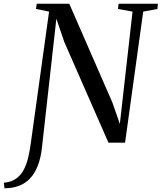

<svg xmlns="http://www.w3.org/2000/svg" viewBox="-108 -763 864 1027"><path d="M-84 244 -87.5 214.5Q-48.5 211 -22.8 193Q3 175 18.5 146Q34 117 42.8 79.8Q51.5 42.5 57 1L154.5 -701L84.5 -715L88.5 -743H262.5L493 -215L533 -100.5L601 -701L523 -715L526.5 -743H736.5L734 -715L658 -701L561 0H472L235.5 -539.5L193.5 -663L116.5 25.5Q110.5 80.5 94.8 121.8Q79 163 53.8 190.2Q28.5 217.5 -6 230.8Q-40.5 244 -84 244Z"/></svg>

Font: Merriweather 96pt
Style: Italic
Weight: 400
Italic angle: -7.8°
Version: Version 2.101